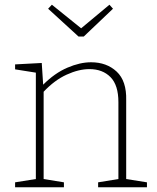

<svg xmlns="http://www.w3.org/2000/svg" viewBox="-20 -794 665 814"><path d="M44 0V-21L132 -35V-486L44 -500V-521L157 -527L163 -435Q212 -484 265.5 -507Q319 -530 366 -530Q432 -530 474.5 -490.5Q517 -451 515 -369V-35L603 -21V0H396V-21L482 -35V-361Q482 -433 448.5 -467Q415 -501 359 -501Q314 -501 262.5 -477.5Q211 -454 165 -405V-35L251 -21V0ZM444 -774 459 -757 335 -639H313L184 -757L200 -774L324 -674Z"/></svg>

Font: Bitter ExtraLight
Style: Regular
Weight: 200
Designer: Sol Matas, and Bitter project Authors
Foundry: Sol Matas
Version: Version 2.001